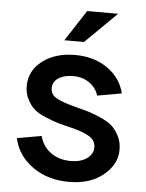

<svg xmlns="http://www.w3.org/2000/svg" viewBox="-52 -746 604 797"><g transform="rotate(5 250.0 -347.5)"><path d="M245 -518Q325 -518 381 -478.5Q437 -439 452 -376L351 -358Q340 -391 312 -410.5Q284 -430 245 -430Q207 -430 183.5 -414.5Q160 -399 160 -373Q160 -346 184.5 -332Q209 -318 266 -303Q302 -294 323 -287.5Q344 -281 374.5 -267.5Q405 -254 421.5 -238.5Q438 -223 450.5 -198Q463 -173 463 -142Q463 -81 408 -36Q353 9 265 9Q176 9 113 -36Q50 -81 34 -153L136 -171Q147 -128 181.5 -103Q216 -78 265 -78Q307 -78 332.5 -96.5Q358 -115 358 -143Q358 -171 332.5 -187Q307 -203 259 -215Q220 -224 198.5 -230.5Q177 -237 145.5 -250Q114 -263 97.5 -278Q81 -293 68.5 -317.5Q56 -342 56 -373Q56 -436 109.5 -477Q163 -518 245 -518ZM195 -575 279 -704H408L277 -575Z"/></g></svg>

Font: LT Superior Semi-bold
Style: Regular
Weight: 600
Designer: Daniel Lyons
Foundry: LyonsType
Version: Version 1.0